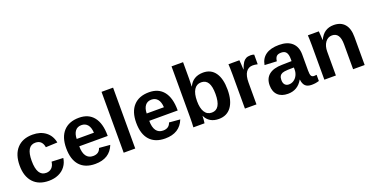

<svg xmlns="http://www.w3.org/2000/svg" viewBox="-27 -1430 4162 2146"><g transform="rotate(-20 2053.5 -357.0)"><path d="M290.4 9.6Q169.9 9.6 104.2 -62Q38.6 -133.7 38.6 -261.4Q38.6 -392.8 104.8 -465.7Q171.1 -538.6 291.6 -538.6Q384.3 -538.6 445.8 -491.6Q507.2 -444.6 522.9 -361.4L384.3 -355.4Q378.3 -396.4 355.4 -419.9Q332.5 -443.4 289.2 -443.4Q183.1 -443.4 183.1 -266.3Q183.1 -83.1 291.6 -84.3Q330.1 -84.3 356.6 -109Q383.1 -133.7 389.2 -181.9L526.5 -175.9Q519.3 -121.7 488 -78.9Q456.6 -36.1 405.4 -13.3Q354.2 9.6 290.4 9.6Z M841 9.6Q721.7 9.6 657.8 -60.8Q594 -131.3 594 -266.3Q594 -397.6 659 -468.1Q724.1 -538.6 843.4 -538.6Q956.6 -538.6 1016.9 -462.7Q1077.1 -386.7 1077.1 -242.2V-237.3H738.6Q738.6 -160.2 766.9 -121.1Q795.2 -81.9 848.2 -81.9Q920.5 -81.9 939.8 -144.6L1069.9 -133.7Q1013.3 9.6 841 9.6ZM841 -451.8Q792.8 -451.8 766.9 -418.1Q741 -384.3 739.8 -324.1H944.6Q941 -388 913.9 -419.9Q886.7 -451.8 841 -451.8Z M1180.7 0V-724.1H1318.1V0Z M1673.5 9.6Q1554.2 9.6 1490.4 -60.8Q1426.5 -131.3 1426.5 -266.3Q1426.5 -397.6 1491.6 -468.1Q1556.6 -538.6 1675.9 -538.6Q1789.2 -538.6 1849.4 -462.7Q1909.6 -386.7 1909.6 -242.2V-237.3H1571.1Q1571.1 -160.2 1599.4 -121.1Q1627.7 -81.9 1680.7 -81.9Q1753 -81.9 1772.3 -144.6L1902.4 -133.7Q1845.8 9.6 1673.5 9.6ZM1673.5 -451.8Q1625.3 -451.8 1599.4 -418.1Q1573.5 -384.3 1572.3 -324.1H1777.1Q1773.5 -388 1746.4 -419.9Q1719.3 -451.8 1673.5 -451.8Z M2513.3 -266.3Q2513.3 -134.9 2460.8 -62.7Q2408.4 9.6 2310.8 9.6Q2254.2 9.6 2213.3 -14.5Q2172.3 -38.6 2150.6 -85.5H2149.4Q2149.4 -68.7 2147 -38.6Q2144.6 -8.4 2142.2 0H2009.6Q2013.3 -45.8 2013.3 -120.5V-724.1H2150.6V-522.9L2148.2 -436.1H2150.6Q2197.6 -537.3 2319.3 -538.6Q2413.3 -538.6 2463.3 -467.5Q2513.3 -396.4 2513.3 -266.3ZM2369.9 -266.3Q2369.9 -356.6 2343.4 -400Q2316.9 -443.4 2262.7 -443.4Q2207.2 -443.4 2177.7 -396.4Q2148.2 -349.4 2148.2 -261.4Q2148.2 -177.1 2177.1 -130.7Q2206 -84.3 2261.4 -84.3Q2369.9 -84.3 2369.9 -266.3Z M2622.9 0V-404.8Q2622.9 -448.2 2621.7 -477.1Q2620.5 -506 2619.3 -528.9H2749.4Q2750.6 -520.5 2753.6 -475.3Q2756.6 -430.1 2756.6 -415.7H2757.8Q2778.3 -471.1 2794 -494Q2809.6 -516.9 2830.7 -527.7Q2851.8 -538.6 2884.3 -538.6Q2910.8 -538.6 2926.5 -531.3V-416.9Q2892.8 -424.1 2868.7 -424.1Q2816.9 -424.1 2788.6 -382.5Q2760.2 -341 2760.2 -259V0Z M3133.7 9.6Q3056.6 9.6 3013.9 -31.9Q2971.1 -73.5 2971.1 -149.4Q2971.1 -231.3 3024.7 -274.1Q3078.3 -316.9 3179.5 -318.1L3294 -320.5V-347Q3294 -398.8 3275.9 -424.1Q3257.8 -449.4 3216.9 -449.4Q3178.3 -449.4 3160.8 -431.9Q3143.4 -414.5 3138.6 -374.7L2995.2 -381.9Q3008.4 -459 3065.7 -498.8Q3122.9 -538.6 3222.9 -538.6Q3322.9 -538.6 3377.1 -489.2Q3431.3 -439.8 3431.3 -348.2V-156.6Q3431.3 -112 3441 -95.2Q3450.6 -78.3 3474.7 -78.3Q3490.4 -78.3 3504.8 -80.7V-7.2Q3492.8 -4.8 3483.1 -1.8Q3473.5 1.2 3463.3 2.4Q3453 3.6 3442.2 4.8Q3431.3 6 3416.9 6Q3365.1 6 3340.4 -19.3Q3315.7 -44.6 3310.8 -94H3308.4Q3249.4 9.6 3133.7 9.6ZM3294 -244.6 3222.9 -243.4Q3174.7 -241 3154.8 -232.5Q3134.9 -224.1 3124.7 -206.6Q3114.5 -189.2 3114.5 -160.2Q3114.5 -122.9 3131.9 -104.2Q3149.4 -85.5 3178.3 -85.5Q3210.8 -85.5 3237.3 -103.6Q3263.9 -121.7 3278.9 -152.4Q3294 -183.1 3294 -218.1Z M3909.6 0V-296.4Q3909.6 -436.1 3815.7 -436.1Q3766.3 -436.1 3735.5 -393.4Q3704.8 -350.6 3704.8 -283.1V0H3567.5V-409.6Q3567.5 -451.8 3566.3 -479.5Q3565.1 -507.2 3563.9 -528.9H3694Q3695.2 -519.3 3698.2 -478.9Q3701.2 -438.6 3701.2 -422.9H3702.4Q3730.1 -483.1 3772.3 -510.8Q3814.5 -538.6 3872.3 -538.6Q3956.6 -538.6 4001.8 -486.7Q4047 -434.9 4047 -334.9V0Z"/></g></svg>

Font: Ramabhadra
Style: Regular
Weight: 400
Designer: Purushoth Kumar Guthula
Foundry: Andhrapradesh Society for Knowledge Networks
Version: Version 1.0.5; ttfautohint (vUNKNOWN) -l 7 -r 28 -G 50 -x 13